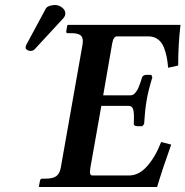

<svg xmlns="http://www.w3.org/2000/svg" viewBox="-20 -745 739 765"><path d="M137.2 0 134.8 -2 139.2 -23.9Q140.6 -33.2 147.9 -33.2H161.1Q190.4 -33.2 204.1 -43Q217.8 -52.7 222.2 -77.1L309.1 -568.8Q310.1 -577.6 310.1 -581.5Q310.1 -598.1 299.3 -605.5Q288.6 -612.8 264.2 -612.8H250Q242.7 -612.8 244.1 -621.1L248 -644L251 -646H699.2Q689.9 -567.4 689.9 -483.9L649.9 -475.1Q647.9 -498.5 644.5 -516.6Q641.1 -534.7 633.1 -555.7Q625 -576.7 609.1 -588.4Q593.3 -600.1 570.8 -600.1H445.8Q432.1 -600.1 426.8 -570.8L391.1 -365.2H499Q504.9 -365.2 509.8 -367.4Q514.6 -369.6 519 -375.2Q523.4 -380.9 526.4 -385.3Q529.3 -389.6 533.4 -400.1Q537.6 -410.6 539.6 -416.5L545.9 -436Q545.9 -439.5 551 -443.1Q556.2 -446.8 563 -446.8H583L586.9 -437Q569.8 -379.9 564 -344.2Q557.1 -301.8 554.2 -251L546.9 -242.2H526.9Q520 -242.2 516.1 -245.4Q512.2 -248.5 513.2 -252Q513.7 -262.2 513.7 -280.3Q513.7 -301.8 509.3 -312.5Q504.9 -323.2 492.2 -323.2H383.8L339.8 -75.2Q338.4 -64.9 338.4 -59.1Q338.4 -45.9 348.1 -45.9H495.1Q533.2 -45.9 566.2 -82.8Q599.1 -119.6 622.1 -179.2L662.1 -168.9Q627 -70.8 606 0ZM199.2 -725.1Q213.9 -725.1 227.1 -715.1Q240.2 -705.1 240.2 -691.9V-688Q238.3 -678.2 231 -670.9L118.2 -548.8Q112.3 -542 100.1 -542Q94.7 -542 88.4 -546.1Q82 -550.3 82 -555.2Q82 -561 85 -566.9L162.1 -710Q166 -717.8 177.2 -721.4Q188.5 -725.1 199.2 -725.1Z"/></svg>

Font: Linux Libertine G
Style: Bold Italic
Weight: 700
Italic angle: -11.5°
Designer: Philipp H. Poll
Foundry: Philipp H. Poll
Version: Version 4.1.0